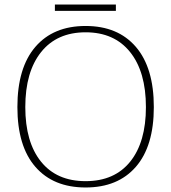

<svg xmlns="http://www.w3.org/2000/svg" viewBox="-20 -820 758 850"><path d="M223 -800H493V-772H223ZM57 -346Q57 -520 136.5 -612.5Q216 -705 359 -705Q502 -705 581.5 -612.5Q661 -520 661 -346Q661 -173 581.5 -81.5Q502 10 359 10Q216 10 136.5 -81.5Q57 -173 57 -346ZM626 -346Q626 -502 556 -589.5Q486 -677 359 -677Q232 -677 162 -589.5Q92 -502 92 -346Q92 -191 161.5 -104.5Q231 -18 359 -18Q487 -18 556.5 -104.5Q626 -191 626 -346Z"/></svg>

Font: Maitree ExtraLight
Style: Regular
Weight: 250
Designer: CadsonDemak Team
Foundry: CadsonDemak
Version: Version 1.002